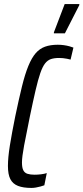

<svg xmlns="http://www.w3.org/2000/svg" viewBox="-20 -916 410 944"><path d="M135 8Q94 8 68.5 -2Q43 -12 31 -35Q19 -58 19 -100Q19 -141 28.5 -200.5Q38 -260 55 -344Q73 -430 88 -491Q103 -552 119.5 -592Q136 -632 155.5 -654.5Q175 -677 201.5 -686.5Q228 -696 264 -696Q279 -696 293.5 -694Q308 -692 321 -688.5Q334 -685 341 -682L327 -623Q320 -625 310 -627Q300 -629 290 -630Q280 -631 271 -631Q247 -631 230.5 -625.5Q214 -620 201.5 -604Q189 -588 178 -556Q167 -524 155 -472.5Q143 -421 127 -344Q109 -257 98.5 -200.5Q88 -144 88 -117Q88 -92 94.5 -79Q101 -66 115 -61.5Q129 -57 150 -57Q165 -57 181.5 -59Q198 -61 210 -65L198 -5Q190 -2 179 1Q168 4 156.5 6Q145 8 135 8ZM245 -752V-757L298 -896H370V-891L299 -752Z"/></svg>

Font: Saira UltraCondensed Medium
Style: Italic
Weight: 500
Width: 1
Italic angle: -12°
Designer: Hector Gatti with collaboration of the Omnibus-Type team
Foundry: Omnibus-Type
Version: Version 1.101